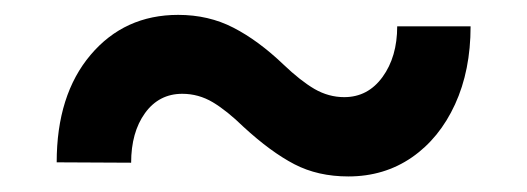

<svg xmlns="http://www.w3.org/2000/svg" viewBox="-20 -420 695 253"><path d="M503.4 -385.3H600.1Q600.1 -327.1 579.6 -282.5Q559.1 -237.8 522.7 -212.6Q486.3 -187.5 439 -187.5Q398.9 -187.5 367.9 -203.6Q336.9 -219.7 300.8 -252.9Q279.3 -273.9 260.5 -285.2Q241.7 -296.4 220.2 -296.4Q189.5 -296.4 171.1 -271Q152.8 -245.6 152.8 -205.6L54.7 -206.1Q54.7 -294.9 99.4 -347.7Q144 -400.4 214.8 -400.4Q254.9 -400.4 287.6 -383.5Q320.3 -366.7 353.5 -335Q376 -313.5 394.5 -302.7Q413.1 -292 433.6 -292Q464.8 -292 484.1 -318.6Q503.4 -345.2 503.4 -385.3Z"/></svg>

Font: Vazirmatn RD SemiBold
Style: Regular
Weight: 600
Designer: Saber Rastikerdar
Foundry: Saber Rastikerdar
Version: Version 32.102